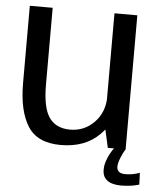

<svg xmlns="http://www.w3.org/2000/svg" viewBox="-53 -639 700 845"><g transform="rotate(5 296.5 -216.5)"><path d="M441 0H519.5V-592.5H418.5V-100ZM145.5 -593H44.5V-251Q44.5 -130 86.8 -62.2Q129 5.5 233 5.5Q341 5.5 404.8 -59.2Q468.5 -124 468.5 -196.5L419 -226Q419 -156 375.2 -110.8Q331.5 -65.5 268.5 -65.5Q206 -65.5 175.8 -108.5Q145.5 -151.5 145.5 -255ZM513 160Q530.5 160 547 158.2Q563.5 156.5 576 153.5Q588.5 150.5 593 149L591 97Q586 99 575.5 102Q565 105 552.2 106.8Q539.5 108.5 527.5 108.5Q508 108.5 499 100.5Q490 92.5 490 78.5Q490 66.5 495.2 51.2Q500.5 36 507.5 21.5Q514.5 7 519.5 0H468.5Q462 7.5 453.2 23Q444.5 38.5 437.8 58Q431 77.5 431 97.5Q431 121.5 442.5 135.2Q454 149 472.5 154.5Q491 160 513 160Z"/></g></svg>

Font: Anybody Thin
Style: Regular
Weight: 400
Version: Version 1.113;gftools[0.9.25]